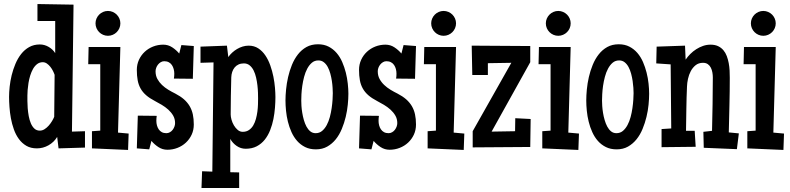

<svg xmlns="http://www.w3.org/2000/svg" viewBox="-20 -730 3915 951"><path d="M400.9 1 270 4.9 263.2 -51.8Q247.1 -25.4 220.2 -10.3Q193.4 4.9 162.6 4.9Q132.3 4.9 110.6 -7.8Q88.9 -20.5 73.5 -41.5Q58.1 -62.5 48.6 -89.4Q39.1 -116.2 33.9 -144.5Q28.8 -172.9 26.9 -200.2Q24.9 -227.5 24.9 -250Q24.9 -272.5 27.8 -300.5Q30.8 -328.6 37.8 -357.4Q44.9 -386.2 56.4 -413.6Q67.9 -440.9 84.7 -462.4Q101.6 -483.9 124.5 -496.8Q147.5 -509.8 177.2 -509.8Q200.2 -509.8 220.9 -497.8Q241.7 -485.8 253.4 -466.8V-626H165.5V-710L344.2 -707L336.4 -78.1L400.9 -80.1ZM250.5 -359.4Q247.6 -368.2 242.2 -378.9Q236.8 -389.6 229.2 -399.2Q221.7 -408.7 212.2 -415.3Q202.6 -421.9 191.9 -421.9Q175.8 -421.9 163.8 -412.6Q151.9 -403.3 143.6 -388.7Q135.3 -374 129.6 -355.7Q124 -337.4 121.1 -319.1Q118.2 -300.8 116.9 -284.4Q115.7 -268.1 115.7 -256.8Q115.7 -246.6 115.7 -230Q115.7 -213.4 117.2 -194.1Q118.7 -174.8 122.3 -155Q126 -135.3 132.8 -119.1Q139.6 -103 150.4 -93Q161.1 -83 177.2 -83Q189.5 -83 200.7 -90.1Q211.9 -97.2 221.2 -107.7Q230.5 -118.2 237.5 -129.9Q244.6 -141.6 248.5 -151.4Z M576.2 -614.3Q576.2 -601.6 571.3 -590.3Q566.4 -579.1 558.1 -570.8Q549.8 -562.5 538.6 -557.6Q527.3 -552.7 514.6 -552.7Q502 -552.7 490.7 -557.6Q479.5 -562.5 471.2 -570.8Q462.9 -579.1 458 -590.3Q453.1 -601.6 453.1 -614.3Q453.1 -627 458 -638.2Q462.9 -649.4 471.2 -657.7Q479.5 -666 490.7 -670.9Q502 -675.8 514.6 -675.8Q527.3 -675.8 538.6 -670.9Q549.8 -666 558.1 -657.7Q566.4 -649.4 571.3 -638.2Q576.2 -627 576.2 -614.3ZM617.2 -68.4 614.3 12.7 435.5 4.9V-80.1L476.6 -83V-412.1H417L418.9 -497.1H576.2L564.5 -73.2Z M939.9 -113.3Q939.9 -85.9 929.4 -63.2Q918.9 -40.5 900.9 -23.7Q882.8 -6.8 859.1 2.4Q835.4 11.7 809.1 11.7Q784.7 11.7 764.6 -1.5Q744.6 -14.6 730 -32.2L719.2 9.8L657.7 4.9L662.6 -157.2L756.3 -156.2Q755.4 -150.4 754.9 -144Q754.4 -137.7 754.4 -131.8Q754.4 -120.1 757.3 -109.1Q760.3 -98.1 766.1 -89.4Q772 -80.6 781.5 -75.4Q791 -70.3 804.2 -70.3Q813.5 -70.3 821.5 -75Q829.6 -79.6 835.2 -86.9Q840.8 -94.2 844 -103Q847.2 -111.8 847.2 -120.1Q847.2 -141.1 837.6 -157.5Q828.1 -173.8 813.5 -187Q798.8 -200.2 781.2 -210.7Q763.7 -221.2 747.6 -229.5Q721.2 -243.2 703.9 -258.3Q686.5 -273.4 676.3 -291.7Q666 -310.1 661.9 -332.5Q657.7 -355 657.7 -383.8Q657.7 -410.6 668.2 -433.6Q678.7 -456.5 696.8 -473.4Q714.8 -490.2 738.5 -499.5Q762.2 -508.8 788.6 -508.8Q813 -508.8 833 -495.6Q853 -482.4 867.7 -464.8L878.4 -506.8L939.9 -502L935.1 -339.8L841.3 -340.8Q842.3 -346.7 842.8 -353Q843.3 -359.4 843.3 -365.2Q843.3 -377 840.3 -387.9Q837.4 -398.9 831.5 -407.7Q825.7 -416.5 816.2 -421.6Q806.6 -426.8 793.5 -426.8Q784.2 -426.8 776.4 -422.1Q768.6 -417.5 762.7 -410.2Q756.8 -402.8 753.7 -394Q750.5 -385.3 750.5 -377Q750.5 -355.5 759.5 -338.9Q768.6 -322.3 782.5 -309.1Q796.4 -295.9 813.7 -285.4Q831.1 -274.9 848.1 -266.6Q873.5 -253.4 890.9 -238.3Q908.2 -223.1 919.2 -204.6Q930.2 -186 935.1 -163.6Q939.9 -141.1 939.9 -113.3Z M1344.2 -249Q1344.2 -225.1 1342 -196.8Q1339.8 -168.5 1334.2 -140.1Q1328.6 -111.8 1318.1 -85.2Q1307.6 -58.6 1291.3 -38.1Q1274.9 -17.6 1251.7 -5.4Q1228.5 6.8 1196.8 6.8Q1172.4 6.8 1152.1 -7.3Q1131.8 -21.5 1120.6 -42V123L1164.6 124V201.2H978L981 118.2L1031.7 120.1L1037.6 -420.9L973.1 -418.9V-499L1104 -503.9L1110.8 -447.3Q1118.7 -459 1129.9 -469.2Q1141.1 -479.5 1154.3 -487.3Q1167.5 -495.1 1182.1 -499.5Q1196.8 -503.9 1211.4 -503.9Q1238.8 -503.9 1259.3 -490.5Q1279.8 -477.1 1294.4 -455.3Q1309.1 -433.6 1318.8 -406Q1328.6 -378.4 1334.2 -350.1Q1339.8 -321.8 1342 -295.2Q1344.2 -268.6 1344.2 -249ZM1258.3 -242.2Q1258.3 -252.9 1257.8 -270.3Q1257.3 -287.6 1255.1 -306.9Q1252.9 -326.2 1248.5 -345.7Q1244.1 -365.2 1236.3 -380.9Q1228.5 -396.5 1216.6 -406.2Q1204.6 -416 1188 -416Q1172.9 -416 1161.4 -410.6Q1149.9 -405.3 1142.1 -395.8Q1134.3 -386.2 1130.1 -373.5Q1126 -360.8 1125.5 -346.7Q1124.5 -300.8 1123.5 -255.1Q1122.6 -209.5 1122.6 -163.1Q1122.6 -151.9 1126.7 -137Q1130.9 -122.1 1138.7 -108.9Q1146.5 -95.7 1157.5 -86.4Q1168.5 -77.1 1182.1 -77.1Q1200.2 -77.1 1213.1 -85.9Q1226.1 -94.7 1234.4 -108.9Q1242.7 -123 1247.6 -140.9Q1252.4 -158.7 1254.9 -177.2Q1257.3 -195.8 1257.8 -212.9Q1258.3 -230 1258.3 -242.2Z M1705.6 -265.6Q1705.6 -241.2 1702.6 -211.4Q1699.7 -181.6 1692.4 -151.1Q1685.1 -120.6 1673.1 -91.6Q1661.1 -62.5 1643.1 -40Q1625 -17.6 1600.8 -3.9Q1576.7 9.8 1544.4 9.8Q1514.2 9.8 1491.2 -1.7Q1468.3 -13.2 1451.7 -32Q1435.1 -50.8 1423.8 -75.7Q1412.6 -100.6 1406 -127.4Q1399.4 -154.3 1396.7 -181.6Q1394 -209 1394 -232.4Q1394 -256.8 1397 -287.1Q1399.9 -317.4 1407 -348.4Q1414.1 -379.4 1426 -408.7Q1438 -438 1455.8 -460.7Q1473.6 -483.4 1498 -497.1Q1522.5 -510.7 1555.2 -510.7Q1585 -510.7 1607.7 -499Q1630.4 -487.3 1647.2 -467.8Q1664.1 -448.2 1675 -422.9Q1686 -397.5 1692.9 -370.4Q1699.7 -343.3 1702.6 -315.9Q1705.6 -288.6 1705.6 -265.6ZM1628.4 -268.6Q1628.4 -278.8 1627.4 -294.9Q1626.5 -311 1623.8 -329.1Q1621.1 -347.2 1616.2 -365.2Q1611.3 -383.3 1603.5 -397.9Q1595.7 -412.6 1584.2 -421.6Q1572.8 -430.7 1557.1 -430.7Q1538.1 -430.7 1524.7 -419.2Q1511.2 -407.7 1501.7 -389.6Q1492.2 -371.6 1486.3 -349.4Q1480.5 -327.1 1477.3 -304.9Q1474.1 -282.7 1473.1 -263.2Q1472.2 -243.7 1472.2 -231.4Q1472.2 -221.2 1473.1 -205.3Q1474.1 -189.5 1477.1 -171.4Q1480 -153.3 1485.1 -135.5Q1490.2 -117.7 1498 -103Q1505.9 -88.4 1517.1 -79.3Q1528.3 -70.3 1543.5 -70.3Q1562 -70.3 1575.4 -81.5Q1588.9 -92.8 1598.4 -110.6Q1607.9 -128.4 1613.8 -150.4Q1619.6 -172.4 1622.8 -194.6Q1626 -216.8 1627.2 -236.3Q1628.4 -255.9 1628.4 -268.6Z M2040.5 -113.3Q2040.5 -85.9 2030 -63.2Q2019.5 -40.5 2001.5 -23.7Q1983.4 -6.8 1959.7 2.4Q1936 11.7 1909.7 11.7Q1885.3 11.7 1865.2 -1.5Q1845.2 -14.6 1830.6 -32.2L1819.8 9.8L1758.3 4.9L1763.2 -157.2L1856.9 -156.2Q1856 -150.4 1855.5 -144Q1855 -137.7 1855 -131.8Q1855 -120.1 1857.9 -109.1Q1860.8 -98.1 1866.7 -89.4Q1872.6 -80.6 1882.1 -75.4Q1891.6 -70.3 1904.8 -70.3Q1914.1 -70.3 1922.1 -75Q1930.2 -79.6 1935.8 -86.9Q1941.4 -94.2 1944.6 -103Q1947.8 -111.8 1947.8 -120.1Q1947.8 -141.1 1938.2 -157.5Q1928.7 -173.8 1914.1 -187Q1899.4 -200.2 1881.8 -210.7Q1864.3 -221.2 1848.1 -229.5Q1821.8 -243.2 1804.4 -258.3Q1787.1 -273.4 1776.9 -291.7Q1766.6 -310.1 1762.5 -332.5Q1758.3 -355 1758.3 -383.8Q1758.3 -410.6 1768.8 -433.6Q1779.3 -456.5 1797.4 -473.4Q1815.4 -490.2 1839.1 -499.5Q1862.8 -508.8 1889.2 -508.8Q1913.6 -508.8 1933.6 -495.6Q1953.6 -482.4 1968.3 -464.8L1979 -506.8L2040.5 -502L2035.6 -339.8L1941.9 -340.8Q1942.9 -346.7 1943.4 -353Q1943.8 -359.4 1943.8 -365.2Q1943.8 -377 1940.9 -387.9Q1938 -398.9 1932.1 -407.7Q1926.3 -416.5 1916.7 -421.6Q1907.2 -426.8 1894 -426.8Q1884.8 -426.8 1877 -422.1Q1869.1 -417.5 1863.3 -410.2Q1857.4 -402.8 1854.2 -394Q1851.1 -385.3 1851.1 -377Q1851.1 -355.5 1860.1 -338.9Q1869.1 -322.3 1883.1 -309.1Q1897 -295.9 1914.3 -285.4Q1931.6 -274.9 1948.7 -266.6Q1974.1 -253.4 1991.5 -238.3Q2008.8 -223.1 2019.8 -204.6Q2030.8 -186 2035.6 -163.6Q2040.5 -141.1 2040.5 -113.3Z M2238.8 -614.3Q2238.8 -601.6 2233.9 -590.3Q2229 -579.1 2220.7 -570.8Q2212.4 -562.5 2201.2 -557.6Q2189.9 -552.7 2177.2 -552.7Q2164.6 -552.7 2153.3 -557.6Q2142.1 -562.5 2133.8 -570.8Q2125.5 -579.1 2120.6 -590.3Q2115.7 -601.6 2115.7 -614.3Q2115.7 -627 2120.6 -638.2Q2125.5 -649.4 2133.8 -657.7Q2142.1 -666 2153.3 -670.9Q2164.6 -675.8 2177.2 -675.8Q2189.9 -675.8 2201.2 -670.9Q2212.4 -666 2220.7 -657.7Q2229 -649.4 2233.9 -638.2Q2238.8 -627 2238.8 -614.3ZM2279.8 -68.4 2276.9 12.7 2098.1 4.9V-80.1L2139.2 -83V-412.1H2079.6L2081.5 -497.1H2238.8L2227.1 -73.2Z M2608.4 -140.6 2606.4 -2 2321.3 0V-80.1L2512.7 -418.9L2396.5 -417V-358.4H2319.3L2316.4 -503.9L2606.4 -502V-421.9L2415 -78.1L2531.2 -80.1L2532.2 -144.5Z M2806.6 -614.3Q2806.6 -601.6 2801.8 -590.3Q2796.9 -579.1 2788.6 -570.8Q2780.3 -562.5 2769 -557.6Q2757.8 -552.7 2745.1 -552.7Q2732.4 -552.7 2721.2 -557.6Q2710 -562.5 2701.7 -570.8Q2693.4 -579.1 2688.5 -590.3Q2683.6 -601.6 2683.6 -614.3Q2683.6 -627 2688.5 -638.2Q2693.4 -649.4 2701.7 -657.7Q2710 -666 2721.2 -670.9Q2732.4 -675.8 2745.1 -675.8Q2757.8 -675.8 2769 -670.9Q2780.3 -666 2788.6 -657.7Q2796.9 -649.4 2801.8 -638.2Q2806.6 -627 2806.6 -614.3ZM2847.7 -68.4 2844.7 12.7 2666 4.9V-80.1L2707 -83V-412.1H2647.5L2649.4 -497.1H2806.6L2794.9 -73.2Z M3195.3 -265.6Q3195.3 -241.2 3192.4 -211.4Q3189.5 -181.6 3182.1 -151.1Q3174.8 -120.6 3162.8 -91.6Q3150.9 -62.5 3132.8 -40Q3114.7 -17.6 3090.6 -3.9Q3066.4 9.8 3034.2 9.8Q3003.9 9.8 2981 -1.7Q2958 -13.2 2941.4 -32Q2924.8 -50.8 2913.6 -75.7Q2902.3 -100.6 2895.8 -127.4Q2889.2 -154.3 2886.5 -181.6Q2883.8 -209 2883.8 -232.4Q2883.8 -256.8 2886.7 -287.1Q2889.6 -317.4 2896.7 -348.4Q2903.8 -379.4 2915.8 -408.7Q2927.7 -438 2945.6 -460.7Q2963.4 -483.4 2987.8 -497.1Q3012.2 -510.7 3044.9 -510.7Q3074.7 -510.7 3097.4 -499Q3120.1 -487.3 3137 -467.8Q3153.8 -448.2 3164.8 -422.9Q3175.8 -397.5 3182.6 -370.4Q3189.5 -343.3 3192.4 -315.9Q3195.3 -288.6 3195.3 -265.6ZM3118.2 -268.6Q3118.2 -278.8 3117.2 -294.9Q3116.2 -311 3113.5 -329.1Q3110.8 -347.2 3106 -365.2Q3101.1 -383.3 3093.3 -397.9Q3085.4 -412.6 3074 -421.6Q3062.5 -430.7 3046.9 -430.7Q3027.8 -430.7 3014.4 -419.2Q3001 -407.7 2991.5 -389.6Q2981.9 -371.6 2976.1 -349.4Q2970.2 -327.1 2967 -304.9Q2963.9 -282.7 2962.9 -263.2Q2961.9 -243.7 2961.9 -231.4Q2961.9 -221.2 2962.9 -205.3Q2963.9 -189.5 2966.8 -171.4Q2969.7 -153.3 2974.9 -135.5Q2980 -117.7 2987.8 -103Q2995.6 -88.4 3006.8 -79.3Q3018.1 -70.3 3033.2 -70.3Q3051.8 -70.3 3065.2 -81.5Q3078.6 -92.8 3088.1 -110.6Q3097.7 -128.4 3103.5 -150.4Q3109.4 -172.4 3112.5 -194.6Q3115.7 -216.8 3116.9 -236.3Q3118.2 -255.9 3118.2 -268.6Z M3639.6 -69.3 3629.9 8.8 3465.8 2 3463.9 -77.1 3506.8 -82Q3508.3 -148.4 3509.5 -214.4Q3510.7 -280.3 3510.7 -346.7Q3510.7 -358.4 3508.5 -371.1Q3506.3 -383.8 3501 -394.5Q3495.6 -405.3 3486.1 -412.1Q3476.6 -418.9 3461.9 -418.9Q3440.4 -418.9 3425.5 -407Q3410.6 -395 3401.4 -377.4Q3392.1 -359.9 3387.7 -339.4Q3383.3 -318.8 3382.8 -301.8Q3380.4 -246.6 3379.6 -191.9Q3378.9 -137.2 3377.9 -82H3420.9L3425.8 -2.9L3256.8 -1V-90.8L3304.7 -93.8L3301.8 -411.1L3230.5 -416L3232.4 -499L3373 -503.9L3376 -434.6Q3385.7 -449.2 3399.2 -462.6Q3412.6 -476.1 3428.7 -486.3Q3444.8 -496.6 3462.6 -502.7Q3480.5 -508.8 3499 -508.8Q3521 -508.8 3536.6 -501.5Q3552.2 -494.1 3563 -481.4Q3573.7 -468.8 3579.8 -452.4Q3585.9 -436 3589.4 -417.7Q3592.8 -399.4 3593.8 -380.6Q3594.7 -361.8 3594.7 -344.7Q3594.7 -276.9 3593 -209.5Q3591.3 -142.1 3589.8 -74.2Z M3822.3 -614.3Q3822.3 -601.6 3817.4 -590.3Q3812.5 -579.1 3804.2 -570.8Q3795.9 -562.5 3784.7 -557.6Q3773.4 -552.7 3760.7 -552.7Q3748 -552.7 3736.8 -557.6Q3725.6 -562.5 3717.3 -570.8Q3709 -579.1 3704.1 -590.3Q3699.2 -601.6 3699.2 -614.3Q3699.2 -627 3704.1 -638.2Q3709 -649.4 3717.3 -657.7Q3725.6 -666 3736.8 -670.9Q3748 -675.8 3760.7 -675.8Q3773.4 -675.8 3784.7 -670.9Q3795.9 -666 3804.2 -657.7Q3812.5 -649.4 3817.4 -638.2Q3822.3 -627 3822.3 -614.3ZM3863.3 -68.4 3860.4 12.7 3681.6 4.9V-80.1L3722.7 -83V-412.1H3663.1L3665 -497.1H3822.3L3810.5 -73.2Z"/></svg>

Font: Maiden Orange
Style: Regular
Weight: 400
Designer: Astigmatic (AOETI)
Foundry: Astigmatic (AOETI)
Version: Version 1.001